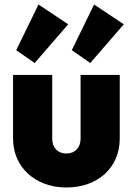

<svg xmlns="http://www.w3.org/2000/svg" viewBox="-20 -822 590 853"><path d="M275 11C414 11 512 -77 512 -206V-489H338V-206C338 -165 312 -140 275 -140C237 -140 212 -165 212 -206V-489H38V-206C38 -79 137 11 275 11ZM52 -599 134 -542 283 -714 151 -802ZM299 -599 381 -542 530 -714 398 -802Z"/></svg>

Font: MV Cash ExtraBold
Style: Regular
Weight: 800
Designer: Rodrigo Fuenzalida
Foundry: fragTYPE
Version: Version 1.100;Glyphs 3.1.2 (3151)